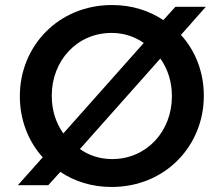

<svg xmlns="http://www.w3.org/2000/svg" viewBox="-20 -732 890 764"><path d="M424 12C639 12 791 -153 791 -350V-352C791 -444 758 -530 700 -593L799 -705H678L630 -652C573 -690 504 -712 426 -712C211 -712 59 -547 59 -350V-348C59 -256 92 -170 150 -106L51 5H172L220 -48C277 -10 346 12 424 12ZM552 -561 232 -201C202 -243 186 -294 186 -350V-352C186 -489 285 -601 424 -601C473 -601 517 -586 552 -561ZM426 -99C377 -99 333 -114 298 -139L618 -499C648 -457 664 -406 664 -350V-348C664 -211 565 -99 426 -99Z"/></svg>

Font: Mission Medium
Style: Regular
Weight: 500
Version: Version 1.000;FEAKit 1.0